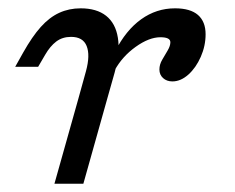

<svg xmlns="http://www.w3.org/2000/svg" viewBox="-20 -446 570 466"><path d="M170.2 -206.5 188.7 -273.4Q199.2 -312.1 190.3 -334.3Q181.5 -356.5 152.4 -356.5Q131.5 -356.5 116.5 -345.2Q101.6 -333.9 89.5 -312.9L72.6 -283.9H16.9L36.3 -318.5Q58.1 -357.3 79 -380.6Q100 -404 123.8 -414.9Q147.6 -425.8 175.8 -425.8Q214.5 -425.8 237.5 -407.7Q260.5 -389.5 266.1 -354.4Q271.8 -319.4 258.1 -269.4L240.3 -206.5ZM112.1 0 170.2 -206.5H240.3L182.3 0ZM398.4 -248.4Q384.7 -248.4 375.8 -256.5Q366.9 -264.5 366.9 -277.4Q366.9 -289.5 373.8 -301.2Q380.6 -312.9 387.1 -323.8Q393.5 -334.7 393.5 -343.5Q393.5 -355.6 369.4 -355.6Q341.9 -355.6 309.3 -332.3Q276.6 -308.9 258.1 -275L259.7 -321.8Q285.5 -372.6 322.6 -399.2Q359.7 -425.8 404.8 -425.8Q441.9 -425.8 460.5 -409.7Q479 -393.5 479 -362.9Q479 -334.7 467.3 -308.1Q455.6 -281.5 437.1 -264.9Q418.5 -248.4 398.4 -248.4Z"/></svg>

Font: Playfair 5pt SemiExpanded Light
Style: Italic
Weight: 300
Width: 6
Italic angle: -15.6°
Designer: Claus Eggers Sørensen
Foundry: Claus Eggers Sørensen
Version: Version 2.203